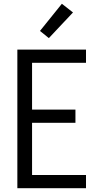

<svg xmlns="http://www.w3.org/2000/svg" viewBox="-20 -998 540 1018"><path d="M72 0V-735H436V-665H150V-417H380V-347H150V-70H436V0ZM239 -796 192 -834 308 -978 367 -932Z"/></svg>

Font: Iosevka srxl
Style: Regular
Weight: 400
Monospace: yes
Designer: Belleve Invis
Foundry: Belleve Invis
Version: Version 33.0.1; ttfautohint (v1.8.3)